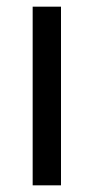

<svg xmlns="http://www.w3.org/2000/svg" viewBox="-20 -556 281 576"><path d="M163 0V-536H78V0Z"/></svg>

Font: Noto Sans Gurmukhi SemiCondensed
Style: Regular
Weight: 400
Width: 4
Designer: Jelle Bosma - Monotype Design Team
Foundry: Monotype Imaging Inc.
Version: Version 2.004